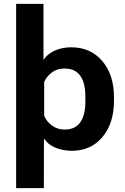

<svg xmlns="http://www.w3.org/2000/svg" viewBox="-20 -770 645 993"><path d="M63.5 203.1H206.8L207.3 -49.8H211.2Q228.5 -22 266.8 -6.1Q305.2 9.8 353 9.8Q450 9.8 509.8 -61.2Q569.6 -132.1 569.6 -250V-265.6Q569.6 -384 508.7 -454.7Q447.8 -525.4 348.4 -525.4Q300.3 -525.4 261.8 -507.6Q223.4 -489.7 204.8 -460.2V-750H63.5ZM208.5 -171.4V-346.2Q220.9 -374 247.6 -394.8Q274.2 -415.5 314 -415.5Q368.7 -415.5 395 -378.3Q421.4 -341.1 421.4 -273.4V-241.9Q421.4 -174.3 395 -137.1Q368.7 -99.9 314.7 -99.9Q276.6 -99.9 248.2 -121.2Q219.7 -142.6 208.5 -171.4Z"/></svg>

Font: Roboto Flex
Style: Regular
Weight: 400
Designer: Berlow after Robertson
Foundry: Google
Version: Version 3.200;gftools[0.9.32]